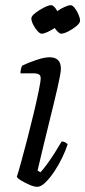

<svg xmlns="http://www.w3.org/2000/svg" viewBox="-20 -721 329 741"><path d="M124 0Q112 0 94.5 -7.5Q77 -15 62 -24Q47 -33 45 -39Q51 -57 62 -97Q73 -137 86 -187Q99 -237 110.5 -285.5Q122 -334 129.5 -370.5Q137 -407 137 -419Q137 -430 130 -434Q123 -438 112 -438H59Q59 -446 61 -455Q63 -464 66 -468Q89 -479 120 -489.5Q151 -500 171 -500Q215 -500 215 -456Q215 -439 202 -382.5Q189 -326 168.5 -243.5Q148 -161 125 -63L136 -56Q145 -65 160.5 -86Q176 -107 191.5 -131.5Q207 -156 218 -175Q226 -175 232 -171.5Q238 -168 241 -164Q234 -142 221 -114.5Q208 -87 190.5 -60.5Q173 -34 155.5 -17Q138 0 124 0ZM141 -591Q134 -591 124.5 -601.5Q115 -612 108 -626Q101 -640 101 -650Q101 -659 116.5 -671Q132 -683 150 -692Q168 -701 177 -701Q183 -701 189.5 -694.5Q196 -688 201 -678Q215 -688 230 -694.5Q245 -701 252 -701Q260 -701 268.5 -690Q277 -679 283 -665Q289 -651 289 -641Q289 -632 274.5 -620Q260 -608 243 -599.5Q226 -591 216 -591Q211 -591 204 -597.5Q197 -604 191 -613Q178 -604 163.5 -597.5Q149 -591 141 -591Z"/></svg>

Font: Texturina Extralight
Style: Italic
Weight: 200
Italic angle: -11°
Designer: Guillermo Torres Carreño
Foundry: Omnibus-Type
Version: Version 1.002; ttfautohint (v1.8.3)